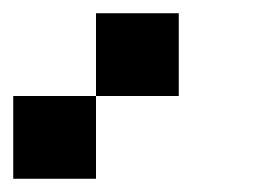

<svg xmlns="http://www.w3.org/2000/svg" viewBox="-20 -895 415 290"><path d="M0 -625V-750H125V-625ZM125 -750V-875H250V-750Z"/></svg>

Font: Galmuri7 Regular
Style: Regular
Weight: 400
Designer: Lee Minseo (quiple)
Version: Version 2.399;hotconv 1.1.1;makeotfexe 2.6.0 DEVELOPMENT